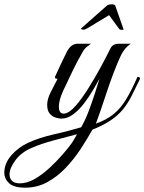

<svg xmlns="http://www.w3.org/2000/svg" viewBox="-195 -548 667 887"><path d="M-79 319Q-131 319 -153 298.5Q-175 278 -175 250Q-175 207 -143.5 170.5Q-112 134 -66 112Q-14 88 52.5 73Q119 58 180 40Q199 7 215 -35.5Q231 -78 244 -118.5Q257 -159 265 -185Q253 -163 234.5 -131.5Q216 -100 193 -70Q170 -40 143.5 -20Q117 0 88 0Q77 0 61.5 -5Q46 -10 34.5 -23.5Q23 -37 23 -64Q23 -90 39 -121.5Q55 -153 71 -184Q66 -184 62.5 -185Q59 -186 59 -193Q62 -199 71 -219Q80 -239 91.5 -263Q103 -287 112 -305Q123 -328 136.5 -337Q150 -346 163 -346H225Q218 -340 207.5 -332.5Q197 -325 188 -310Q161 -264 141 -221.5Q121 -179 98 -131Q87 -108 82 -89Q77 -70 77 -56Q77 -23 99 -23Q123 -23 157 -62Q185 -95 213.5 -140.5Q242 -186 268.5 -234.5Q295 -283 315 -324Q326 -346 354 -346H409Q380 -326 364.5 -294Q349 -262 330 -212Q309 -157 290 -98Q271 -39 248 23Q297 6 330 -21Q363 -48 388.5 -90.5Q414 -133 440 -193Q452 -193 452 -184Q430 -138 412 -103Q394 -68 372 -41.5Q350 -15 317 7.5Q284 30 232 51Q208 94 177.5 140.5Q147 187 108.5 227.5Q70 268 23.5 293.5Q-23 319 -79 319ZM-103 299Q-70 299 -35 279Q0 259 33 228.5Q66 198 93.5 166.5Q121 135 138 111Q143 104 149 93Q155 82 161 72Q112 85 53.5 100.5Q-5 116 -48 135Q-96 155 -123.5 192Q-151 229 -151 258Q-151 276 -139.5 287.5Q-128 299 -103 299ZM370 -410Q358 -410 355 -415L309 -478L208 -417Q204 -415 199.5 -413Q195 -411 190 -411Q181 -411 179 -416L300 -523Q308 -528 322 -528Q332 -528 337 -523L375 -415Q375 -414 375.5 -413.5Q376 -413 376 -413Q376 -410 370 -410Z"/></svg>

Font: Great Vibes
Style: Regular
Weight: 400
Designer: Robert E. Leuschke, Viktoriya Grabowska, Viviana Monsalve, Eben Sorkin
Foundry: Robert E. Leuschke
Version: Version 1.103; ttfautohint (v1.8.4.7-5d5b)